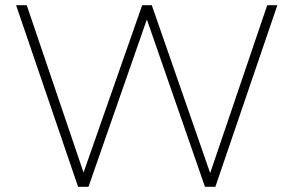

<svg xmlns="http://www.w3.org/2000/svg" viewBox="-20 -720 1131 740"><path d="M546 -645 770 0H810L1049 -700H1010L790 -53L565 -700H528L302 -55L83 -700H42L281 0H321Z"/></svg>

Font: Montserrat-Alt1 ExtLt
Style: Regular
Weight: 200
Designer: Differentunic
Foundry: Differentunic
Version: Version 7.222